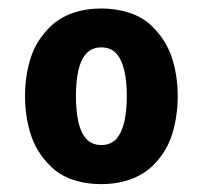

<svg xmlns="http://www.w3.org/2000/svg" viewBox="-20 -668 490 464"><path d="M409.5 -436Q409.5 -387.5 396.2 -344.2Q383 -301 349.5 -268Q326.5 -245.5 294.2 -234.2Q262 -223 225 -223Q187 -223 155 -234Q123 -245 100.5 -268Q67.5 -301 54 -344.2Q40.5 -387.5 40.5 -436Q40.5 -484 53.8 -526.8Q67 -569.5 100.5 -602.5Q123 -625 155 -636.2Q187 -647.5 225 -647.5Q262 -647.5 294.5 -636.5Q327 -625.5 349.5 -602.5Q382.5 -569.5 396 -526.8Q409.5 -484 409.5 -436ZM163.5 -436Q163.5 -401 169.2 -374.2Q175 -347.5 188.5 -332.5Q202 -317.5 225 -317.5Q248 -317.5 261.2 -332.5Q274.5 -347.5 280.5 -374.2Q286.5 -401 286.5 -436Q286.5 -471 280.5 -497.2Q274.5 -523.5 261.2 -538.5Q248 -553.5 225 -553.5Q202 -553.5 188.5 -538.5Q175 -523.5 169.2 -497.2Q163.5 -471 163.5 -436Z"/></svg>

Font: Signika Negative Light
Style: Bold
Weight: 700
Version: Version 2.001